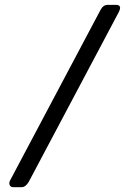

<svg xmlns="http://www.w3.org/2000/svg" viewBox="-20 -780 520 800"><path d="M428.7 -759.8H462.4Q490.7 -759.8 474.6 -729L99.6 -22Q86.4 0 69.8 0H35.6Q23.4 0 20 -10Q16.6 -20 23.4 -30.8L398.4 -737.8Q409.7 -759.8 428.7 -759.8Z"/></svg>

Font: Allan
Style: Regular
Weight: 400
Designer: Anton Koovit
Foundry: Anton Koovit
Version: Version 1.002